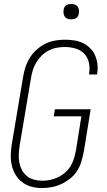

<svg xmlns="http://www.w3.org/2000/svg" viewBox="-20 -944 540 972"><path d="M193 8Q166 8 140.5 1.5Q115 -5 94.5 -20Q74 -35 60.5 -56.5Q47 -78 40.5 -103.5Q34 -129 34.5 -156Q35 -183 39 -210L97 -555Q101 -580 109 -604.5Q117 -629 131 -651.5Q145 -674 165 -692Q185 -710 208.5 -722Q232 -734 257.5 -738.5Q283 -743 307 -743Q332 -743 355.5 -739.5Q379 -736 399 -726.5Q419 -717 435.5 -701Q452 -685 461 -664.5Q470 -644 473 -620.5Q476 -597 472 -573L471 -567H431V-572Q436 -600 430 -627Q424 -654 406 -672.5Q388 -691 362 -698.5Q336 -706 307 -706Q287 -706 266 -702Q245 -698 226 -688Q207 -678 191 -662.5Q175 -647 164 -628.5Q153 -610 146.5 -590Q140 -570 137 -549L79 -204Q76 -183 75 -161.5Q74 -140 78 -120Q82 -100 91.5 -82.5Q101 -65 116.5 -52.5Q132 -40 152.5 -34.5Q173 -29 195 -29Q215 -29 235.5 -33.5Q256 -38 275.5 -47.5Q295 -57 311.5 -72Q328 -87 339 -106Q350 -125 355.5 -145Q361 -165 365 -186L392 -355H252L258 -391H439L405 -180Q400 -155 393 -130Q386 -105 372.5 -82.5Q359 -60 338 -42.5Q317 -25 293 -13.5Q269 -2 243.5 3Q218 8 193 8ZM341 -846Q331 -846 322.5 -849Q314 -852 308.5 -859Q303 -866 302 -875.5Q301 -885 302 -895Q303 -901 306 -907Q309 -913 315 -917Q321 -921 327.5 -922.5Q334 -924 340 -924Q350 -924 358.5 -921Q367 -918 372.5 -911Q378 -904 379.5 -894.5Q381 -885 379 -875Q378 -869 375 -863Q372 -857 366.5 -853Q361 -849 354 -847.5Q347 -846 341 -846Z"/></svg>

Font: Iosevka SS18 Extralight
Style: Italic
Weight: 200
Italic angle: -9°
Monospace: yes
Designer: Belleve Invis
Foundry: Belleve Invis
Version: Version 25.1.1; ttfautohint (v1.8.4)